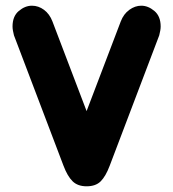

<svg xmlns="http://www.w3.org/2000/svg" viewBox="-20 -651 608 674"><path d="M284 -261 404 -576Q414 -602 434 -616.5Q454 -631 476 -631Q500 -631 522 -612.5Q544 -594 544 -558Q544 -551 542.5 -543Q541 -535 539 -527L365 -69Q351 -32 333.5 -14.5Q316 3 284 3Q253 3 235 -14.5Q217 -32 203 -69L29 -527Q27 -535 25.5 -543Q24 -551 24 -558Q24 -594 46 -612.5Q68 -631 92 -631Q115 -631 134.5 -616.5Q154 -602 164 -576Z"/></svg>

Font: Beiruti Black
Style: Regular
Weight: 900
Designer: Arlette Boutros
Foundry: Boutros
Version: Version 1.41